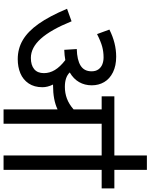

<svg xmlns="http://www.w3.org/2000/svg" viewBox="51 -987 936 1078"><g transform="rotate(90 519.0 -448.0)"><path d="M146 -594.2Q221.2 -632.3 298.3 -632.3Q349.1 -632.3 385.7 -614.3Q422.4 -596.2 440.7 -565.2Q459 -534.2 459 -495.1Q459 -455.6 440.9 -424.1Q422.9 -392.6 386.7 -371.6Q413.1 -344.2 467.3 -344.2Q502.4 -344.2 533.4 -355.7Q564.5 -367.2 594.2 -393.1V-550.8H521V-622.1H1037.6V-550.8H933.6V0H853V-550.8H674.8V0H594.2V-303.2Q541.5 -277.8 459 -277.8H454.6Q469.7 -247.1 469.7 -218.3Q469.7 -172.4 448.5 -140.9Q427.2 -109.4 391.8 -94.5Q356.4 -79.6 312 -79.6Q253.4 -79.6 205.1 -107.9Q156.7 -136.2 114 -196.5Q71.3 -256.8 29.3 -356.4L99.6 -381.8Q147 -265.1 197.3 -209.2Q247.6 -153.3 305.2 -153.3Q345.7 -153.3 368.2 -171.9Q390.6 -190.4 390.6 -226.6Q390.6 -258.8 373 -288.1Q355.5 -317.4 317.4 -346.7Q291 -341.8 259.8 -340.8L255.4 -411.1Q316.9 -412.6 348.6 -432.6Q380.4 -452.6 380.4 -494.1Q380.4 -517.6 369.4 -532.7Q358.4 -547.9 340.8 -554.7Q323.2 -561.5 302.2 -561.5Q270.5 -561.5 241.7 -553.7Q212.9 -545.9 171.4 -524.9ZM933.6 -614.7H853V-804.7H933.6ZM853 -622.1ZM906.7 -896.5Z"/></g></svg>

Font: Noto Sans Devanagari UI
Style: Regular
Weight: 400
Designer: Monotype Design Team
Foundry: Monotype Imaging Inc.
Version: Version 1.06